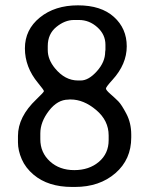

<svg xmlns="http://www.w3.org/2000/svg" viewBox="-20 -701 584 730"><path d="M380.9 -530.8Q380.9 -569.8 350.1 -597.4Q319.3 -625 280.3 -625H261.2Q226.6 -625 194.1 -598.4Q161.6 -571.8 161.6 -525.9V-510.7Q161.6 -474.6 189 -441.4Q227.1 -395 276.4 -395H287.1Q316.9 -395 348.4 -430.2Q379.9 -465.3 379.9 -503.9L380.9 -511.7ZM393.1 -168V-186Q393.1 -242.7 345.7 -282.7Q298.3 -322.8 248.5 -322.8H244.6L240.2 -322.3Q198.7 -322.3 166 -279.8Q133.3 -237.3 133.3 -193.8V-171.4Q133.3 -121.1 169.7 -87.6Q206.1 -54.2 262.5 -54.2Q318.8 -54.2 356 -85.7Q393.1 -117.2 393.1 -168ZM407.7 -397.5Q382.8 -370.1 382.8 -364.3Q382.8 -358.4 400.1 -343.3Q417.5 -328.1 429.7 -315.9Q441.9 -303.7 460.4 -268.6Q479 -233.4 479 -189V-178.2Q479 -94.7 418.7 -42.5Q358.4 9.8 265.1 9.8H253.9Q163.1 9.8 107.9 -36.6Q77.1 -62.5 62.7 -95.7Q48.3 -128.9 48.3 -159.7V-181.2Q48.3 -181.6 48.3 -182.1Q48.3 -182.6 48.3 -183.1Q48.3 -183.6 48.3 -184.1Q48.3 -256.8 118.2 -323.2Q147 -350.6 147 -354.5Q147 -358.4 124.5 -385.7Q74.7 -445.8 74.7 -517.1Q74.7 -588.4 131.6 -634.5Q188.5 -680.7 276.4 -680.7Q364.3 -680.7 413.1 -636.7Q461.9 -592.8 461.9 -524.9Q461.9 -457 407.7 -397.5Z"/></svg>

Font: Averia Libre Light
Style: Regular
Weight: 300
Version: Version 1.002